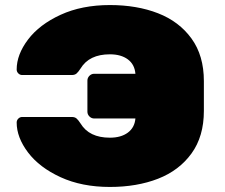

<svg xmlns="http://www.w3.org/2000/svg" viewBox="-20 -730 890 760"><path d="M326 -288V-411Q326 -422 334 -430Q342 -438 353 -438H516Q513 -475 486 -495Q459 -515 415 -515Q333 -515 299 -459Q290 -445 283 -439Q276 -433 264 -433H68Q59 -433 52.5 -439.5Q46 -446 46 -455Q46 -514 91 -573.5Q136 -633 220 -671.5Q304 -710 415 -710Q522 -710 605.5 -677.5Q689 -645 738 -577.5Q787 -510 787 -409V-291Q787 -190 738 -122.5Q689 -55 605.5 -22.5Q522 10 415 10Q304 10 220 -28.5Q136 -67 91 -126.5Q46 -186 46 -245Q46 -254 52.5 -260.5Q59 -267 68 -267H264Q276 -267 283 -261Q290 -255 299 -241Q333 -185 415 -185Q459 -185 486 -205Q513 -225 516 -261H353Q342 -261 334 -269Q326 -277 326 -288Z"/></svg>

Font: Rubik Mono One
Style: Regular
Weight: 400
Designer: Hubert and Fischer with Elvire Volk Leonovitch (Cyrillic Expansion: Cyreal)
Foundry: Hubert and Fischer with Elvire Volk Leonovitch
Version: Version 2.000